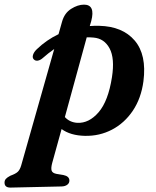

<svg xmlns="http://www.w3.org/2000/svg" viewBox="-87 -588 688 848"><path d="M100.5 -330.5Q90.5 -322 79.8 -320.2Q69 -318.5 62 -326Q55 -333.5 59 -346Q63 -358.5 75.5 -370.5Q118 -411.5 171.5 -437L187 -492Q197.5 -530 227 -548.8Q256.5 -567.5 284 -567.5Q335 -567.5 316 -495L309.5 -473Q330.5 -474.5 351.5 -474Q454.5 -471.5 508 -408.8Q561.5 -346 546.5 -229Q536.5 -154 499.8 -99.2Q463 -44.5 407.8 -15.5Q352.5 13.5 287.5 12Q224 10.5 185 -18L143.5 132Q137.5 154.5 141 165.5Q144.5 176.5 162.5 180L193 185Q219.5 190.5 219.5 209.5Q219.5 221 210 228Q200.5 235 185.5 235.5L-40 240.5Q-67 241 -67 218.5Q-67 209 -61.2 202.2Q-55.5 195.5 -41 188Q-17.5 179.5 -8.2 170.5Q1 161.5 6.5 143L152.5 -371.5Q126.5 -353.5 100.5 -330.5ZM254.5 -45.5Q306 -43 348.5 -92.2Q391 -141.5 407.5 -247Q420.5 -330.5 397 -374.2Q373.5 -418 326.5 -422Q311.5 -423.5 296 -423L199.5 -71Q221 -47.5 254.5 -45.5Z"/></svg>

Font: Fraunces 9pt S000 SemiBold
Style: Italic
Weight: 600
Italic angle: -16°
Version: Version 1.000; ttfautohint (v1.8.3)